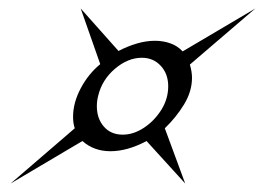

<svg xmlns="http://www.w3.org/2000/svg" viewBox="-20 -596 621 452"><path d="M5 -164 156 -294Q152 -306 152 -321Q152 -354 170 -388Q188 -422 216 -445L170 -576L259 -476Q280 -487 302 -493.5Q324 -500 345 -500Q364 -500 381 -494Q398 -488 410 -475L581 -576L427 -444Q432 -427 432 -413Q432 -381 413.5 -350.5Q395 -320 368 -294L416 -164L325 -264Q280 -240 240 -240Q201 -240 174 -264ZM269 -279Q294 -279 318.5 -295Q343 -311 359.5 -337Q376 -363 376 -393Q376 -422 358.5 -441Q341 -460 314 -460Q281 -460 250.5 -434Q220 -408 211 -370Q208 -358 208 -346Q208 -317 224.5 -298Q241 -279 269 -279Z"/></svg>

Font: Hurricane
Style: Regular
Weight: 400
Designer: Robert E. Leuschke
Foundry: Robert E. Leuschke
Version: Version 1.010; ttfautohint (v1.8.3)